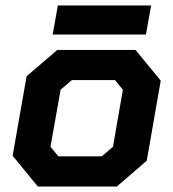

<svg xmlns="http://www.w3.org/2000/svg" viewBox="-20 -680 632 700"><path d="M26 -112 77 -402 189 -498H474L566 -386L515 -94L406 0H118ZM351 -110 392 -145 428 -353 399 -388H242L201 -353L164 -145L193 -110ZM191 -660H531L512 -554H172Z"/></svg>

Font: Chakra Petch
Style: Bold Italic
Weight: 700
Italic angle: -10°
Designer: Katatrad Aksorn Co.,Ltd.
Foundry: Cadson Demak Co.,Ltd.
Version: Version 1.000; ttfautohint (v1.6)